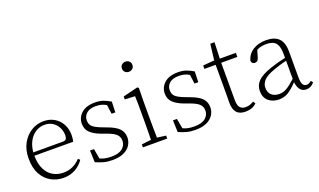

<svg xmlns="http://www.w3.org/2000/svg" viewBox="-75 -1146 2641 1588"><g transform="rotate(-20 1245.5 -351.5)"><path d="M267 -454Q225 -454 189.5 -431.5Q154 -409 131.5 -368Q109 -327 104 -271H365Q386 -271 393.5 -282Q401 -293 401 -315Q401 -351 385 -383Q369 -415 339 -434.5Q309 -454 267 -454ZM271 13Q211 13 161 -14.5Q111 -42 80.5 -97Q50 -152 50 -235Q50 -311 80.5 -367Q111 -423 161 -454Q211 -485 269 -485Q324 -485 365 -460.5Q406 -436 428.5 -394Q451 -352 451 -298Q451 -280 449 -266Q447 -252 444 -241L103 -242Q104 -168 128.5 -120.5Q153 -73 193.5 -50.5Q234 -28 282 -28Q330 -28 367 -46Q404 -64 432 -95L448 -81Q420 -38 373.5 -12.5Q327 13 271 13Z M699 13Q657 13 623.5 4Q590 -5 554 -21L550 -125H585L601 -37Q621 -27 645 -22Q669 -17 701 -17Q766 -17 798 -43.5Q830 -70 830 -110Q830 -145 807 -167Q784 -189 728 -209L681 -226Q627 -246 594.5 -276Q562 -306 562 -356Q562 -410 603.5 -447.5Q645 -485 723 -485Q764 -485 794 -474.5Q824 -464 858 -444L855 -350H822L811 -430Q788 -444 765.5 -449Q743 -454 720 -454Q665 -454 637.5 -429.5Q610 -405 610 -368Q610 -331 633.5 -311Q657 -291 708 -272L750 -256Q821 -230 849.5 -198.5Q878 -167 878 -121Q878 -86 858.5 -55Q839 -24 799.5 -5.5Q760 13 699 13Z M970 0V-26L1054 -36Q1055 -74 1055.5 -123.5Q1056 -173 1056 -210V-258Q1056 -302 1056 -341Q1056 -380 1054 -420L965 -424V-450L1095 -482L1107 -474L1105 -350V-210Q1105 -173 1105.5 -123.5Q1106 -74 1107 -36L1184 -26V0ZM1076 -627Q1057 -627 1043.5 -639Q1030 -651 1030 -671Q1030 -692 1043.5 -704Q1057 -716 1076 -716Q1095 -716 1108.5 -704Q1122 -692 1122 -671Q1122 -651 1108.5 -639Q1095 -627 1076 -627Z M1429 13Q1387 13 1353.5 4Q1320 -5 1284 -21L1280 -125H1315L1331 -37Q1351 -27 1375 -22Q1399 -17 1431 -17Q1496 -17 1528 -43.5Q1560 -70 1560 -110Q1560 -145 1537 -167Q1514 -189 1458 -209L1411 -226Q1357 -246 1324.5 -276Q1292 -306 1292 -356Q1292 -410 1333.5 -447.5Q1375 -485 1453 -485Q1494 -485 1524 -474.5Q1554 -464 1588 -444L1585 -350H1552L1541 -430Q1518 -444 1495.5 -449Q1473 -454 1450 -454Q1395 -454 1367.5 -429.5Q1340 -405 1340 -368Q1340 -331 1363.5 -311Q1387 -291 1438 -272L1480 -256Q1551 -230 1579.5 -198.5Q1608 -167 1608 -121Q1608 -86 1588.5 -55Q1569 -24 1529.5 -5.5Q1490 13 1429 13Z M1871 13Q1818 13 1793 -16Q1768 -45 1768 -102Q1768 -122 1768.5 -138Q1769 -154 1769 -178V-436H1670V-466L1770 -474L1787 -615H1824L1819 -472H1960V-436H1818V-108Q1818 -62 1835 -42Q1852 -22 1883 -22Q1905 -22 1921 -27.5Q1937 -33 1956 -44L1969 -24Q1932 13 1871 13Z M2406 12Q2372 12 2353 -12Q2334 -36 2329 -79Q2285 -33 2249 -10Q2213 13 2165 13Q2111 13 2074.5 -18Q2038 -49 2038 -107Q2038 -157 2073 -192.5Q2108 -228 2193 -257Q2225 -268 2260 -277.5Q2295 -287 2328 -294V-322Q2328 -375 2316 -403.5Q2304 -432 2279.5 -443Q2255 -454 2218 -454Q2197 -454 2176.5 -450Q2156 -446 2135 -435L2116 -371Q2107 -340 2081 -340Q2055 -340 2050 -368Q2065 -424 2112.5 -454.5Q2160 -485 2228 -485Q2302 -485 2339.5 -448.5Q2377 -412 2377 -329V-108Q2377 -59 2388.5 -41Q2400 -23 2422 -23Q2441 -23 2463 -42L2477 -25Q2449 12 2406 12ZM2090 -117Q2090 -74 2115.5 -51.5Q2141 -29 2183 -29Q2216 -29 2247.5 -46.5Q2279 -64 2328 -109V-268Q2296 -261 2262 -250.5Q2228 -240 2202 -230Q2138 -206 2114 -177.5Q2090 -149 2090 -117Z"/></g></svg>

Font: Source Serif Pro Light
Style: Regular
Weight: 300
Designer: Frank Grießhammer
Foundry: Adobe Systems Incorporated
Version: Version 3.001;hotconv 1.0.111;makeotfexe 2.5.65597